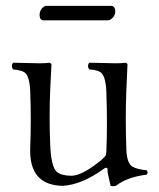

<svg xmlns="http://www.w3.org/2000/svg" viewBox="-20 -630 547 661"><path d="M353 -560.1H128.9Q116.7 -561 116.2 -578.1Q116.2 -595.7 129.9 -606.4Q134.3 -609.4 138.2 -609.9H362.8Q375.5 -608.9 377 -592.8Q377 -574.2 361.8 -563.5Q356.9 -560.5 353 -560.1ZM196.8 9.8Q79.6 8.3 84 -120.1Q87.9 -217.8 84 -315.9Q82 -370.1 63 -381.8Q50.8 -388.7 24.9 -391.1Q16.6 -402.8 24.9 -414.1Q95.2 -412.1 116.2 -412.1Q138.7 -412.1 148.9 -414.1Q155.8 -413.1 157.2 -408.2Q157.2 -407.2 152.8 -319.8Q148.9 -226.6 152.8 -132.8Q155.8 -56.2 175.3 -38.6Q190.9 -25.4 225.1 -24.9Q259.3 -24.9 315.4 -68.4Q324.2 -75.2 331.1 -81.1Q343.8 -92.8 344.7 -95.7Q345.7 -100.1 346.2 -107.9Q350.1 -205.6 346.2 -310.1Q346.2 -312.5 346.2 -314Q343.8 -369.6 325.7 -381.8Q313.5 -389.2 287.1 -391.1Q278.8 -402.8 287.1 -414.1Q357.4 -412.1 377.9 -412.1Q401.4 -412.1 412.1 -414.1Q418 -412.6 418.9 -408.2Q418.9 -407.2 415 -319.8Q411.1 -222.2 415 -117.7Q415 -115.2 415 -113.8Q417 -69.3 434.6 -57.1Q450.7 -46.9 484.9 -43.9Q491.2 -35.6 484.9 -28.8Q416.5 -20 378.9 9.8Q367.2 12.2 360.8 9.8Q360.8 9.8 350.6 -35.6Q350.1 -42.5 350.1 -46.9Q350.1 -56.2 338.4 -49.8Q336.9 -48.8 335.9 -47.9Q262.2 5.4 196.8 9.8Z"/></svg>

Font: Linux Libertine Display O
Style: Regular
Weight: 400
Designer: Philipp H. Poll
Foundry: Philipp H. Poll
Version: Version 5.0.9